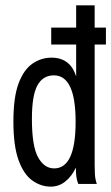

<svg xmlns="http://www.w3.org/2000/svg" viewBox="-20 -686 415 716"><path d="M169 10Q133 10 101 -12.5Q69 -35 49.5 -88Q30 -141 30 -233Q30 -324 49.5 -375.5Q69 -427 101.5 -449Q134 -471 172 -471Q242 -471 264 -401V-666H333V-70Q333 -52 334 -35Q335 -18 341 0H272Q266 -15 264.5 -29Q263 -43 263 -61Q248 -29 224 -9.5Q200 10 169 10ZM182 -58Q262 -58 262 -232Q262 -405 181 -405Q140 -405 119.5 -367.5Q99 -330 99 -243Q99 -141 122 -99.5Q145 -58 182 -58ZM171 -520V-583H375V-520Z"/></svg>

Font: Inconsolata Condensed Medium
Style: Regular
Weight: 500
Width: 3
Monospace: yes
Designer: Raph Levien, Cyreal, Brenton Simpson
Foundry: Raph Levien, Cyreal, Google
Version: Version 3.100; ttfautohint (v1.8.4.7-5d5b)